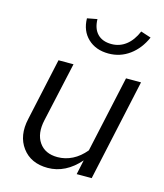

<svg xmlns="http://www.w3.org/2000/svg" viewBox="-109 -801 759 890"><g transform="rotate(15 270.5 -356.0)"><path d="M52 0ZM195 -488 132 -203Q117 -136 145.5 -94.5Q174 -53 234 -53Q271 -53 305 -70Q339 -87 367 -121L447 -488H519L413 0H341L356 -70Q323 -32 284.5 -12.5Q246 7 203 7Q122 7 80.5 -49Q39 -105 58 -189L123 -488ZM340 -624Q379 -624 409.5 -647.5Q440 -671 459 -716L508 -700Q483 -643 438.5 -610.5Q394 -578 338 -578Q277 -578 239 -614Q201 -650 200 -710L248 -719Q249 -673 273 -648.5Q297 -624 340 -624Z"/></g></svg>

Font: Red Hat Text
Style: Italic
Weight: 400
Italic angle: -12°
Designer: Pentagram / MCKL
Foundry: Pentagram / MCKL
Version: Version 1.005; Red Hat Text Italic